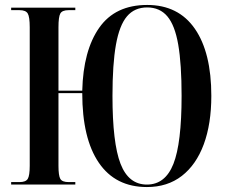

<svg xmlns="http://www.w3.org/2000/svg" viewBox="-20 -745 917 775"><path d="M573 10Q446 10 379 -88Q312 -186 312 -369H216V-76Q216 -36 223.5 -23Q231 -10 257 -10H284V0H25V-10H59Q84 -10 92 -23Q100 -36 100 -76V-635Q100 -677 92 -690.5Q84 -704 59 -704H25V-714H284V-704H257Q231 -704 223.5 -690.5Q216 -677 216 -635V-379H312Q316 -541 380.5 -633Q445 -725 574 -725Q700 -725 766.5 -629Q833 -533 833 -358Q833 -245 802.5 -162.5Q772 -80 714 -35Q656 10 573 10ZM573 0Q647 0 680 -83.5Q713 -167 713 -358Q713 -486 699.5 -564.5Q686 -643 655.5 -679Q625 -715 574 -715Q523 -715 492.5 -679Q462 -643 448 -564.5Q434 -486 434 -358Q434 -168 466.5 -84Q499 0 573 0Z"/></svg>

Font: Noto Serif Display ExtraCondensed SemiBold
Style: Regular
Weight: 600
Width: 2
Designer: Monotype Design Team
Foundry: Monotype Imaging Inc.
Version: Version 2.009